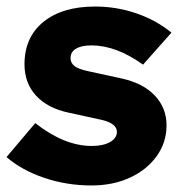

<svg xmlns="http://www.w3.org/2000/svg" viewBox="-41 -557 564 588"><path d="M239 11Q163 11 94 -12.5Q25 -36 -21 -76L67 -180Q156 -110 240 -110Q275 -110 296 -122Q317 -134 317 -153Q317 -179 270 -190L169 -212Q104 -226 69 -264.5Q34 -303 34 -360Q34 -443 92 -490Q150 -537 250 -537Q316 -537 377 -516Q438 -495 484 -457L397 -359Q315 -418 239 -418Q209 -418 192 -408Q175 -398 175 -379Q175 -364 187.5 -354.5Q200 -345 229 -339L330 -317Q396 -303 432.5 -265Q469 -227 469 -173Q469 -121 439 -79Q409 -37 357 -13Q305 11 239 11Z"/></svg>

Font: Red Hat Display Black
Style: Italic
Weight: 900
Italic angle: -12°
Designer: Pentagram, MCKL
Foundry: Pentagram, MCKL
Version: Version 1.023; ttfautohint (v1.8.3)